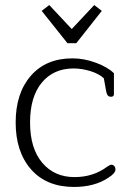

<svg xmlns="http://www.w3.org/2000/svg" viewBox="-20 -729 518 760"><path d="M145 -686 175 -709 264 -614 353 -709 383 -686 282 -558H247ZM42 -244Q42 -360 102 -429Q162 -498 267 -498Q313 -498 360 -480.5Q407 -463 431 -439V-356Q431 -346 419 -346Q411 -346 406.5 -351.5Q402 -357 400 -369L391 -419Q372 -437 338 -447.5Q304 -458 271 -458Q192 -458 145.5 -402Q99 -346 99 -244Q99 -142 147 -85Q195 -28 275 -28Q349 -28 404 -69Q415 -77 421 -77Q428 -77 432.5 -71.5Q437 -66 437 -58Q437 -43 408 -25Q354 11 273 11Q164 11 103 -58.5Q42 -128 42 -244Z"/></svg>

Font: Maitree Light
Style: Regular
Weight: 300
Designer: CadsonDemak Team
Foundry: CadsonDemak
Version: Version 1.001